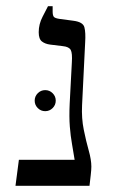

<svg xmlns="http://www.w3.org/2000/svg" viewBox="-20 -600 365 620"><path d="M30 0 41 -84H221Q217 -110 212.5 -135Q208 -160 205.5 -191Q203 -222 205 -265L212 -398Q214 -428 208.5 -438.5Q203 -449 183 -451L142 -456Q126 -458 115.5 -466Q105 -474 105 -496Q105 -522 117.5 -546Q130 -570 135 -580H150V-563Q150 -550 154 -545.5Q158 -541 172 -539L217 -533Q248 -529 252.5 -512Q257 -495 255 -463L245 -260Q243 -218 250.5 -181Q258 -144 266.5 -114Q275 -84 275 -62Q275 -52 273 -34.5Q271 -17 269 0ZM126 -241Q112 -241 102 -251Q92 -261 92 -275Q92 -289 102 -299Q112 -309 126 -309Q140 -309 150 -299Q160 -289 160 -275Q160 -261 150 -251Q140 -241 126 -241Z"/></svg>

Font: Frank Ruhl Libre Light
Style: Regular
Weight: 300
Designer: Yanek Iontef
Foundry: Fontef
Version: Version 6.003;gftools[0.9.30]